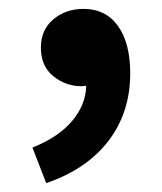

<svg xmlns="http://www.w3.org/2000/svg" viewBox="-20 -198 365 432"><path d="M84 214 53 134Q111 111 142 74.5Q173 38 174 -5L164 -4Q128 -4 100 -26.5Q72 -49 72 -91Q72 -131 100 -154.5Q128 -178 168 -178Q218 -178 245.5 -139.5Q273 -101 273 -33Q273 55 224 119Q175 183 84 214Z"/></svg>

Font: Source Han Sans TC
Style: Bold
Weight: 700
Designer: Ryoko NISHIZUKA Ë•øÂ°öÊ∂ºÂ≠ê (kana, bopomofo & ideographs); Paul D. Hunt (Latin, Greek & Cyrillic); Sandoll Communicatio
Foundry: Adobe
Version: Version 2.004;hotconv 1.0.118;makeotfexe 2.5.65603